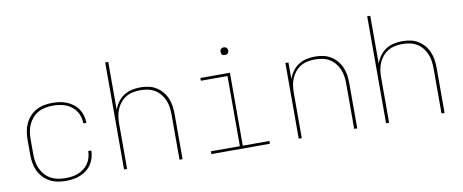

<svg xmlns="http://www.w3.org/2000/svg" viewBox="-65 -1013 3130 1299"><g transform="rotate(-10 1500.0 -363.5)"><path d="M298 8Q269 8 241 2.5Q213 -3 188 -16.5Q163 -30 143.5 -51.5Q124 -73 112 -99Q100 -125 95.5 -153.5Q91 -182 91 -210V-310Q91 -338 95.5 -366.5Q100 -395 112 -421Q124 -447 143.5 -468.5Q163 -490 188 -503.5Q213 -517 241 -522.5Q269 -528 298 -528Q323 -528 348 -524.5Q373 -521 396.5 -511.5Q420 -502 440.5 -486.5Q461 -471 475 -450Q489 -429 496 -404.5Q503 -380 503 -355H482Q482 -378 475.5 -400Q469 -422 456.5 -440.5Q444 -459 425.5 -473Q407 -487 386 -495Q365 -503 342.5 -506Q320 -509 298 -509Q272 -509 246.5 -504Q221 -499 198.5 -486.5Q176 -474 158.5 -454Q141 -434 130.5 -410.5Q120 -387 116 -361.5Q112 -336 112 -310V-210Q112 -184 116 -158.5Q120 -133 130.5 -109.5Q141 -86 158.5 -66Q176 -46 198.5 -33.5Q221 -21 246.5 -16Q272 -11 298 -11Q320 -11 342.5 -14Q365 -17 386 -25Q407 -33 425.5 -47Q444 -61 456.5 -79.5Q469 -98 475.5 -120Q482 -142 482 -165H503Q503 -140 496 -115.5Q489 -91 475 -70Q461 -49 440.5 -33.5Q420 -18 396.5 -8.5Q373 1 348 4.5Q323 8 298 8Z M699 0V-735H720V-406Q730 -434 747.5 -458.5Q765 -483 790 -499Q815 -515 844.5 -521.5Q874 -528 903 -528Q931 -528 958.5 -522.5Q986 -517 1010 -502.5Q1034 -488 1052.5 -466.5Q1071 -445 1082 -419Q1093 -393 1097 -365.5Q1101 -338 1101 -310V0H1080V-310Q1080 -335 1076.5 -360.5Q1073 -386 1063 -409.5Q1053 -433 1036.5 -453Q1020 -473 998 -486Q976 -499 950.5 -504Q925 -509 900 -509Q875 -509 849.5 -504Q824 -499 802 -486Q780 -473 763.5 -453Q747 -433 737 -409.5Q727 -386 723.5 -360.5Q720 -335 720 -310V0Z M1701 0H1299V-19H1498V-501H1315V-520H1518V-19H1701ZM1506 -644Q1501 -644 1495.5 -645.5Q1490 -647 1486.5 -650.5Q1483 -654 1481.5 -659.5Q1480 -665 1480 -670Q1480 -675 1481.5 -680.5Q1483 -686 1486.5 -689.5Q1490 -693 1495.5 -695Q1501 -697 1506 -697Q1511 -697 1516.5 -695Q1522 -693 1525.5 -689.5Q1529 -686 1531 -680.5Q1533 -675 1533 -670Q1533 -665 1531 -659.5Q1529 -654 1525.5 -650.5Q1522 -647 1516.5 -645.5Q1511 -644 1506 -644Z M1899 0V-520H1920V-406Q1930 -434 1947.5 -458.5Q1965 -483 1990 -499Q2015 -515 2044.5 -521.5Q2074 -528 2103 -528Q2131 -528 2158.5 -522.5Q2186 -517 2210 -502.5Q2234 -488 2252.5 -466.5Q2271 -445 2282 -419Q2293 -393 2297 -365.5Q2301 -338 2301 -310V0H2280V-310Q2280 -335 2276.5 -360.5Q2273 -386 2263 -409.5Q2253 -433 2236.5 -453Q2220 -473 2198 -486Q2176 -499 2150.5 -504Q2125 -509 2100 -509Q2075 -509 2049.5 -504Q2024 -499 2002 -486Q1980 -473 1963.5 -453Q1947 -433 1937 -409.5Q1927 -386 1923.5 -360.5Q1920 -335 1920 -310V0Z M2499 0V-735H2520V-406Q2530 -434 2547.5 -458.5Q2565 -483 2590 -499Q2615 -515 2644.5 -521.5Q2674 -528 2703 -528Q2731 -528 2758.5 -522.5Q2786 -517 2810 -502.5Q2834 -488 2852.5 -466.5Q2871 -445 2882 -419Q2893 -393 2897 -365.5Q2901 -338 2901 -310V0H2880V-310Q2880 -335 2876.5 -360.5Q2873 -386 2863 -409.5Q2853 -433 2836.5 -453Q2820 -473 2798 -486Q2776 -499 2750.5 -504Q2725 -509 2700 -509Q2675 -509 2649.5 -504Q2624 -499 2602 -486Q2580 -473 2563.5 -453Q2547 -433 2537 -409.5Q2527 -386 2523.5 -360.5Q2520 -335 2520 -310V0Z"/></g></svg>

Font: Iosevka Thin Extended
Style: Regular
Weight: 100
Width: 7
Monospace: yes
Designer: Belleve Invis
Foundry: Belleve Invis
Version: Version 32.5.0; ttfautohint (v1.8.4)